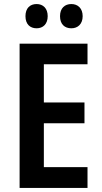

<svg xmlns="http://www.w3.org/2000/svg" viewBox="-20 -930 503 950"><path d="M106 -850C106 -810 129 -790 161 -790C193 -790 216 -811 216 -850C216 -889 193 -910 161 -910C129 -910 106 -890 106 -850ZM277 -850C277 -810 300 -790 333 -790C365 -790 389 -811 389 -850C389 -889 365 -910 333 -910C301 -910 277 -890 277 -850ZM413 0V-103H197V-320H398V-423H197V-612H413V-714H77V0Z"/></svg>

Font: Noto Sans Sinhala UI Condensed SemiBold
Style: Regular
Weight: 600
Width: 3
Designer: Jelle Bosma - Monotype Design Team
Foundry: Monotype Imaging Inc.
Version: Version 2.006